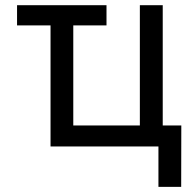

<svg xmlns="http://www.w3.org/2000/svg" viewBox="-20 -566 750 742"><path d="M391.6 -545.9V-467.8H263.2V-81.1H520.5V-545.9H608.9V-81.1H680.7L680.2 156.2H592.3V0H175.3V-467.8H45.9V-545.9Z"/></svg>

Font: Inter-Regular
Style: Regular
Weight: 400
Designer: Rasmus Andersson
Foundry: rsms
Version: Version 4.000;git-a52131595